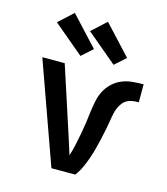

<svg xmlns="http://www.w3.org/2000/svg" viewBox="-114 -863 829 952"><g transform="rotate(15 300.0 -387.0)"><path d="M239 0 53 -520H168L281 -173Q288 -151 295 -129Q302 -107 309 -85Q318 -113 324.5 -143Q331 -173 336.5 -202.5Q342 -232 346.5 -262Q351 -292 354 -322Q358 -350 363.5 -377.5Q369 -405 382 -430Q395 -455 416 -474.5Q437 -494 463 -504.5Q489 -515 517 -517.5Q545 -520 573 -520V-428Q558 -428 542.5 -426Q527 -424 513.5 -416.5Q500 -409 490.5 -396.5Q481 -384 475 -370Q469 -356 466 -341Q463 -326 460 -311V-309Q456 -283 450.5 -256Q445 -229 439 -202.5Q433 -176 426 -149.5Q419 -123 410 -97.5Q401 -72 389.5 -47Q378 -22 361 0ZM404 -575 248 -706 322 -774 460 -625ZM234 -575 78 -706 152 -774 290 -625Z"/></g></svg>

Font: Iosevka Custom SmBdEx
Style: Regular
Weight: 600
Width: 7
Monospace: yes
Designer: Belleve Invis
Foundry: Belleve Invis
Version: Version 11.2.4; ttfautohint (v1.8.4)